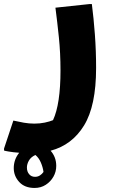

<svg xmlns="http://www.w3.org/2000/svg" viewBox="-64 -498 566 949"><path d="M2 98Q28 104 54 108.5Q80 113 106 113Q133 113 157 108Q181 103 198 96Q235 17 235 -150Q235 -236 227 -313.5Q219 -391 210 -460L379 -478H390Q399 -409 405 -327.5Q411 -246 411 -162Q411 25 351.5 122Q292 219 186 247Q199 261 206.5 280Q214 299 214 322Q214 351 200 375.5Q186 400 162 415.5Q138 431 107 431Q58 431 31 401.5Q4 372 4 333Q4 290 31 257Q2 255 -21 251Q-44 247 -44 246V236ZM69 330Q69 350 80 363Q91 376 109 376Q123 376 133.5 369Q144 362 151 352Q148 329 138 305.5Q128 282 111 268Q89 278 79 295.5Q69 313 69 330Z"/></svg>

Font: Kufam
Style: Bold
Weight: 700
Designer: Wael Morcos, Artur Schmal
Foundry: Original Type
Version: Version 1.300; ttfautohint (v1.8.3)